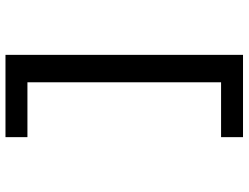

<svg xmlns="http://www.w3.org/2000/svg" viewBox="-123 -617 906 700"><g transform="rotate(-90 330.0 -267.0)"><path d="M480 -700H180V-620H380V86H180V166H480Z"/></g></svg>

Font: Uncut Plan8
Style: Regular
Weight: 400
Designer: Kasper Nordkvist
Foundry: UNCUT.wtf
Version: Version 1.002;Glyphs 3.1.2 (3151)